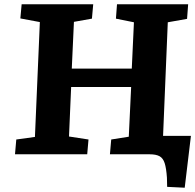

<svg xmlns="http://www.w3.org/2000/svg" viewBox="-20 -720 911 896"><path d="M50 0 56 -69 143 -81 166 -617 75 -634 81 -700H415L409 -633L325 -618L315 -400H595L605 -616L521 -633L526 -700H858L853 -632L763 -616L741 -86H871L842 156L760 152L759 109Q756 65 748.5 41.5Q741 18 724.5 9Q708 0 678 0H493L499 -69L581 -82L592 -314H312L302 -83L393 -69L387 0Z"/></svg>

Font: Literata 7pt
Style: Bold Italic
Weight: 700
Italic angle: -2°
Designer: Latin by Veronika Burian and Jose Scaglione. Greek by Irene Vlachou. Cyrillic by Vera Evstafieva
Foundry: TypeTogether
Version: Version 3.002